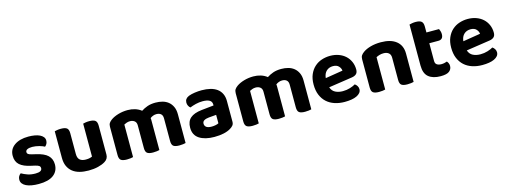

<svg xmlns="http://www.w3.org/2000/svg" viewBox="-15 -1311 5354 2030"><g transform="rotate(-15 2662.5 -296.0)"><path d="M450 -141Q450 -67 395 -25.5Q340 16 233 16Q191 16 156.5 10Q122 4 97 -8Q72 -20 58 -38Q44 -56 44 -80Q44 -102 53 -117.5Q62 -133 76 -143Q105 -126 142 -113Q179 -100 228 -100Q299 -100 299 -140Q299 -157 286.5 -166Q274 -175 244 -182L204 -191Q122 -208 82 -243.5Q42 -279 42 -343Q42 -414 99.5 -455.5Q157 -497 254 -497Q290 -497 322 -491.5Q354 -486 377 -475Q400 -464 413.5 -447.5Q427 -431 427 -409Q427 -389 419 -373.5Q411 -358 398 -348Q390 -353 374.5 -359Q359 -365 341 -370Q323 -375 303 -378Q283 -381 266 -381Q231 -381 211.5 -371.5Q192 -362 192 -343Q192 -329 203 -321Q214 -313 243 -306L281 -297Q372 -277 411 -239Q450 -201 450 -141Z M1003 -100Q1003 -53 962 -28Q930 -8 883 3.5Q836 15 779 15Q725 15 681 3.5Q637 -8 605.5 -33Q574 -58 556.5 -96Q539 -134 539 -188V-479Q550 -482 568 -485Q586 -488 608 -488Q653 -488 672.5 -473Q692 -458 692 -416V-189Q692 -144 715 -124.5Q738 -105 780 -105Q806 -105 823.5 -109.5Q841 -114 850 -119V-479Q860 -482 878 -485Q896 -488 918 -488Q963 -488 983 -473Q1003 -458 1003 -416V-100Z M1843 -1Q1832 2 1814 4.5Q1796 7 1774 7Q1729 7 1709.5 -7.5Q1690 -22 1690 -64V-312Q1690 -345 1672 -360.5Q1654 -376 1623 -376Q1603 -376 1585.5 -369Q1568 -362 1554 -351Q1555 -346 1555.5 -341Q1556 -336 1556 -331V-1Q1545 2 1527 4.5Q1509 7 1487 7Q1442 7 1422.5 -7.5Q1403 -22 1403 -64V-312Q1403 -345 1383 -360.5Q1363 -376 1334 -376Q1313 -376 1296 -369.5Q1279 -363 1268 -357V-1Q1258 2 1240 4.5Q1222 7 1200 7Q1155 7 1135 -7.5Q1115 -22 1115 -64V-373Q1115 -399 1126 -415Q1137 -431 1157 -445Q1190 -468 1238.5 -482Q1287 -496 1340 -496Q1382 -496 1419.5 -484.5Q1457 -473 1488 -449Q1518 -469 1556 -482.5Q1594 -496 1646 -496Q1685 -496 1720.5 -486.5Q1756 -477 1783 -455.5Q1810 -434 1826.5 -399.5Q1843 -365 1843 -316Z M2156 -97Q2178 -97 2199.5 -101.5Q2221 -106 2232 -113V-205L2150 -198Q2118 -195 2098.5 -183.5Q2079 -172 2079 -149Q2079 -125 2097 -111Q2115 -97 2156 -97ZM2150 -496Q2202 -496 2244.5 -485.5Q2287 -475 2317 -453Q2347 -431 2363.5 -397Q2380 -363 2380 -317V-91Q2380 -65 2366.5 -49.5Q2353 -34 2334 -23Q2303 -4 2258 6Q2213 16 2156 16Q2053 16 1992 -23.5Q1931 -63 1931 -144Q1931 -213 1972 -249Q2013 -285 2098 -294L2231 -308V-319Q2231 -351 2205 -366Q2179 -381 2130 -381Q2092 -381 2055.5 -372Q2019 -363 1990 -351Q1978 -359 1969.5 -375.5Q1961 -392 1961 -411Q1961 -455 2007 -474Q2036 -485 2074.5 -490.5Q2113 -496 2150 -496Z M3219 -1Q3208 2 3190 4.5Q3172 7 3150 7Q3105 7 3085.5 -7.5Q3066 -22 3066 -64V-312Q3066 -345 3048 -360.5Q3030 -376 2999 -376Q2979 -376 2961.5 -369Q2944 -362 2930 -351Q2931 -346 2931.5 -341Q2932 -336 2932 -331V-1Q2921 2 2903 4.5Q2885 7 2863 7Q2818 7 2798.5 -7.5Q2779 -22 2779 -64V-312Q2779 -345 2759 -360.5Q2739 -376 2710 -376Q2689 -376 2672 -369.5Q2655 -363 2644 -357V-1Q2634 2 2616 4.5Q2598 7 2576 7Q2531 7 2511 -7.5Q2491 -22 2491 -64V-373Q2491 -399 2502 -415Q2513 -431 2533 -445Q2566 -468 2614.5 -482Q2663 -496 2716 -496Q2758 -496 2795.5 -484.5Q2833 -473 2864 -449Q2894 -469 2932 -482.5Q2970 -496 3022 -496Q3061 -496 3096.5 -486.5Q3132 -477 3159 -455.5Q3186 -434 3202.5 -399.5Q3219 -365 3219 -316Z M3462 -177Q3476 -135 3511 -117.5Q3546 -100 3592 -100Q3634 -100 3671 -111.5Q3708 -123 3731 -137Q3746 -127 3756 -111Q3766 -95 3766 -76Q3766 -53 3752 -36Q3738 -19 3713.5 -7.5Q3689 4 3655.5 9.5Q3622 15 3582 15Q3523 15 3473 -1.5Q3423 -18 3387 -50.5Q3351 -83 3330.5 -132Q3310 -181 3310 -247Q3310 -311 3330.5 -358Q3351 -405 3385.5 -436Q3420 -467 3464.5 -481.5Q3509 -496 3556 -496Q3607 -496 3649.5 -480.5Q3692 -465 3722.5 -437Q3753 -409 3770 -370Q3787 -331 3787 -285Q3787 -253 3770 -237Q3753 -221 3722 -216ZM3557 -383Q3514 -383 3485.5 -356.5Q3457 -330 3452 -280L3643 -311Q3641 -337 3620 -360Q3599 -383 3557 -383Z M4186 -307Q4186 -342 4165 -359Q4144 -376 4109 -376Q4085 -376 4065 -370Q4045 -364 4028 -355V-1Q4018 2 4000 4.5Q3982 7 3960 7Q3915 7 3895 -7.5Q3875 -22 3875 -64V-373Q3875 -399 3886 -415Q3897 -431 3917 -445Q3949 -468 3999.5 -482Q4050 -496 4111 -496Q4220 -496 4279.5 -448Q4339 -400 4339 -311V-1Q4328 2 4310 4.5Q4292 7 4270 7Q4225 7 4205.5 -7.5Q4186 -22 4186 -64V-307Z M4605 -159Q4605 -131 4623 -118.5Q4641 -106 4673 -106Q4688 -106 4705 -109.5Q4722 -113 4734 -118Q4743 -108 4749 -95Q4755 -82 4755 -65Q4755 -30 4727.5 -7.5Q4700 15 4632 15Q4548 15 4501 -23.5Q4454 -62 4454 -149V-598Q4465 -601 4483 -604.5Q4501 -608 4522 -608Q4566 -608 4585.5 -592.5Q4605 -577 4605 -536V-471H4743Q4748 -461 4753 -445.5Q4758 -430 4758 -413Q4758 -381 4743.5 -367Q4729 -353 4706 -353H4605V-159Z M4968 -177Q4982 -135 5017 -117.5Q5052 -100 5098 -100Q5140 -100 5177 -111.5Q5214 -123 5237 -137Q5252 -127 5262 -111Q5272 -95 5272 -76Q5272 -53 5258 -36Q5244 -19 5219.5 -7.5Q5195 4 5161.5 9.5Q5128 15 5088 15Q5029 15 4979 -1.5Q4929 -18 4893 -50.5Q4857 -83 4836.5 -132Q4816 -181 4816 -247Q4816 -311 4836.5 -358Q4857 -405 4891.5 -436Q4926 -467 4970.5 -481.5Q5015 -496 5062 -496Q5113 -496 5155.5 -480.5Q5198 -465 5228.5 -437Q5259 -409 5276 -370Q5293 -331 5293 -285Q5293 -253 5276 -237Q5259 -221 5228 -216ZM5063 -383Q5020 -383 4991.5 -356.5Q4963 -330 4958 -280L5149 -311Q5147 -337 5126 -360Q5105 -383 5063 -383Z"/></g></svg>

Font: Baloo Bhaina 2
Style: Bold
Weight: 700
Designer: Yesha Goshar, Manish Minz, Shuchita Grover and Ek Type
Foundry: Ek Type
Version: Version 1.640;hotconv 1.0.111;makeotfexe 2.5.65597; ttfautoh